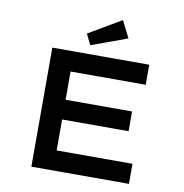

<svg xmlns="http://www.w3.org/2000/svg" viewBox="-97 -1020 1066 1112"><g transform="rotate(10 436.0 -464.0)"><path d="M161 0V-700H731V-582H289V-118H735V0ZM229 -300V-416H680V-300ZM375 -752 344 -815 536 -928 586 -829Z"/></g></svg>

Font: Lexend Tera Medium
Style: Regular
Weight: 500
Designer: Bonnie Shaver-Troup, Thomas Jockin
Foundry: Lexend
Version: Version 1.007